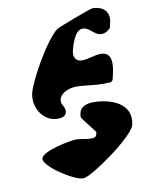

<svg xmlns="http://www.w3.org/2000/svg" viewBox="-88 -776 690 912"><g transform="rotate(-10 257.5 -320.0)"><path d="M70 -366C55 -301 98 -226 169 -226C186 -226 207 -229 212 -250C218 -274 192 -288 198 -313C206 -348 253 -361 281 -361C324 -361 361 -352 405 -352C416 -352 446 -353 448 -353L456 -360C457 -361 461 -376 462 -382C473 -428 483 -494 423 -494C392 -494 362 -479 331 -479C302 -479 289 -501 295 -529C300 -551 320 -627 358 -627C394 -627 408 -586 445 -586C461 -586 474 -594 487 -607C488 -611 492 -629 493 -633C505 -683 474 -714 422 -714C410 -714 251 -653 242 -647C188 -609 85 -429 70 -366ZM64 -53C56 -17 194 74 239 74C279 74 500 -83 512 -136C536 -238 430 -274 349 -274C323 -274 288 -268 280 -235C278 -225 275 -215 281 -207L338 -133C338 -133 337 -127 337 -125C332 -105 323 -106 305 -106C281 -106 262 -114 238 -114C208 -114 72 -87 64 -53Z"/></g></svg>

Font: Charger
Style: OversprayIt
Weight: 400
Designer: Jasper
Foundry: Cannot Into Space Fonts
Version: Version 0.980